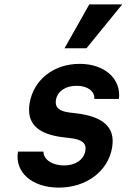

<svg xmlns="http://www.w3.org/2000/svg" viewBox="-20 -841 640 875"><path d="M62 -150C46 -56 126 14 248 14C374 14 473 -61 491 -169C506 -260 453 -310 324 -325L298 -328C249 -334 229 -352 235 -386C242 -425 278 -450 329 -450C379 -450 412 -426 410 -390H522C533 -482 457 -550 343 -550C224 -550 133 -477 115 -371C100 -279 150 -229 271 -215L297 -212C353 -206 375 -189 369 -154C362 -113 324 -87 272 -87C218 -87 178 -114 178 -150ZM537 -821H387L274 -621H374Z"/></svg>

Font: CommitMono
Style: Bold Italic
Weight: 700
Monospace: yes
Designer: Eigil Nikolajsen
Foundry: Eigil Nikolajsen
Version: Version 1.143